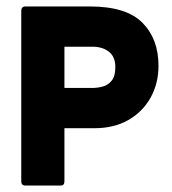

<svg xmlns="http://www.w3.org/2000/svg" viewBox="-20 -576 534 596"><path d="M180 -178V-13Q180 0 168 0H59Q46 0 46 -13V-542Q46 -556 59 -556H258Q372 -556 422 -505.5Q472 -455 472 -372Q472 -317 447.5 -273Q423 -229 378.5 -203.5Q334 -178 273 -178ZM180 -303H267Q283 -303 299.5 -307.5Q316 -312 327 -326Q338 -340 338 -368Q338 -400 318 -415.5Q298 -431 267 -431H180Z"/></svg>

Font: Zain Black
Style: Regular
Weight: 900
Designer: Zain,Boutros
Foundry: Mobile Telecommunications Company (Zain), 2024
Version: Version 1.50; ttfautohint (v1.8.4)